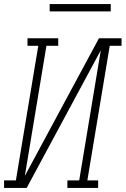

<svg xmlns="http://www.w3.org/2000/svg" viewBox="-54 -923 617 943"><path d="M-34 0V-37H24L134 -698H81V-735H232V-698H174L68 -59L432 -735H543V-698H485L375 -37H428V0H277V-37H335L441 -676L77 0ZM190 -867V-903H490V-867Z"/></svg>

Font: Iosevka Slab Extralight
Style: Italic
Weight: 200
Italic angle: -9°
Monospace: yes
Designer: Belleve Invis
Foundry: Belleve Invis
Version: Version 11.1.1; ttfautohint (v1.8.3)